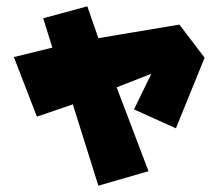

<svg xmlns="http://www.w3.org/2000/svg" viewBox="-20 -589 694 609"><path d="M117 -531 146 -438 24 -408 97 -219 211 -258 292 0 451 -46 350 -312 460 -355 405 -242 538 -182 629 -406 549 -511 292 -468 257 -569Z"/></svg>

Font: Super Mario
Style: Regular
Weight: 400
Version: Version 1.0